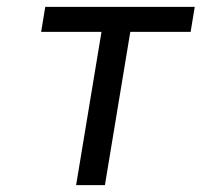

<svg xmlns="http://www.w3.org/2000/svg" viewBox="-20 -540 640 560"><path d="M202 0 276 -447H100L112 -520H548L536 -447H360L286 0Z"/></svg>

Font: Iosevka Custom Oblique
Style: Regular
Weight: 400
Italic angle: -9°
Designer: Belleve Invis
Foundry: Belleve Invis
Version: Version 27.0.1